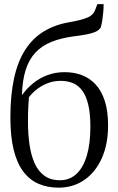

<svg xmlns="http://www.w3.org/2000/svg" viewBox="-20 -874 559 906"><path d="M256.5 11.5Q203.5 11.5 161.2 -7Q119 -25.5 89.5 -65Q60 -104.5 44.5 -167.2Q29 -230 29 -319.5Q29 -427 46.8 -506.5Q64.5 -586 99.8 -640.2Q135 -694.5 187.5 -726.2Q240 -758 309.5 -769.5Q363.5 -779 392.8 -791.2Q422 -803.5 430.5 -831L439.5 -854.5H469Q469 -835.5 467.2 -816.2Q465.5 -797 462.8 -778.8Q460 -760.5 455.5 -744.5Q447 -731 429.5 -723.5Q412 -716 386.5 -711.2Q361 -706.5 328 -702.5Q267.5 -694.5 222.2 -676.2Q177 -658 147 -625.8Q117 -593.5 101.2 -544.2Q85.5 -495 83.5 -425Q107 -457.5 137.5 -482Q168 -506.5 205 -520Q242 -533.5 285 -533.5Q328.5 -533.5 365.5 -519.8Q402.5 -506 430.5 -476.2Q458.5 -446.5 474.2 -398.5Q490 -350.5 490 -282.5Q490 -193 460.2 -127Q430.5 -61 377.8 -24.8Q325 11.5 256.5 11.5ZM263 -23.5Q309 -23.5 341 -53.5Q373 -83.5 389.8 -140Q406.5 -196.5 406.5 -276Q406.5 -338 396.5 -379.8Q386.5 -421.5 368.2 -446.2Q350 -471 324.2 -481.8Q298.5 -492.5 266.5 -492.5Q232.5 -492.5 203.2 -480.8Q174 -469 151.8 -451Q129.5 -433 116.5 -415Q115 -395.5 114 -378.2Q113 -361 112.5 -342.2Q112 -323.5 112 -300Q112 -242.5 119.2 -192Q126.5 -141.5 143.2 -104Q160 -66.5 189.2 -45Q218.5 -23.5 263 -23.5Z"/></svg>

Font: Merriweather 96pt Light
Style: Regular
Weight: 300
Version: Version 2.100